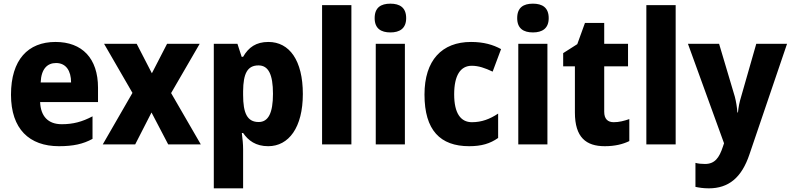

<svg xmlns="http://www.w3.org/2000/svg" viewBox="-20 -788 4317 1048"><path d="M283 -559C133 -559 40 -462 40 -271C40 -84 140 10 302 10C380 10 434 -2 485 -30V-153C428 -123 379 -110 317 -110C242 -110 202 -154 199 -231H515V-309C515 -470 428 -559 283 -559ZM286 -444C340 -444 368 -402 368 -338H202C205 -413 239 -444 286 -444Z M703 -281 541 0H718L807 -174L898 0H1076L914 -280L1070 -549H892L809 -388L726 -549H548Z M1445 -559C1378 -559 1337 -530 1307 -478H1299L1276 -549H1147V240H1307V26C1307 -1 1304 -29 1300 -62H1307C1335 -21 1376 10 1444 10C1556 10 1633 -92 1633 -275C1633 -458 1560 -559 1445 -559ZM1391 -431C1445 -431 1470 -382 1470 -276C1470 -172 1445 -122 1392 -122C1329 -122 1307 -171 1307 -270V-291C1308 -386 1330 -431 1391 -431Z M1898 0V-760H1738V0Z M2111 -768C2059 -768 2025 -747 2025 -689C2025 -632 2060 -611 2111 -611C2161 -611 2197 -632 2197 -689C2197 -747 2162 -768 2111 -768ZM2190 -549H2031V0H2190Z M2541 10C2608 10 2655 -4 2699 -35V-168C2654 -138 2609 -121 2556 -121C2495 -121 2459 -169 2459 -273C2459 -376 2493 -429 2555 -429C2592 -429 2627 -417 2669 -397L2715 -520C2671 -544 2620 -559 2551 -559C2392 -559 2297 -459 2297 -272C2297 -77 2383 10 2541 10Z M2889 -768C2837 -768 2803 -747 2803 -689C2803 -632 2838 -611 2889 -611C2939 -611 2975 -632 2975 -689C2975 -747 2940 -768 2889 -768ZM2968 -549H2809V0H2968Z M3330 -121C3297 -121 3278 -139 3278 -178V-426H3408V-549H3278V-663H3173L3131 -547L3054 -498V-426H3118V-174C3118 -38 3179 10 3281 10C3337 10 3380 -1 3415 -18V-138C3386 -128 3359 -121 3330 -121Z M3668 0V-760H3508V0Z M3735 -549 3932 -6 3926 12C3906 73 3882 107 3828 107C3809 107 3790 105 3776 101V232C3795 236 3818 240 3849 240C3956 240 4028 183 4071 54L4276 -549H4108L4025 -259C4016 -230 4011 -204 4008 -174H4005C4003 -202 3998 -233 3991 -260L3905 -549Z"/></svg>

Font: Noto Sans Sinhala UI SemiCondensed ExtraBold
Style: Regular
Weight: 800
Width: 4
Designer: Jelle Bosma - Monotype Design Team
Foundry: Monotype Imaging Inc.
Version: Version 2.006